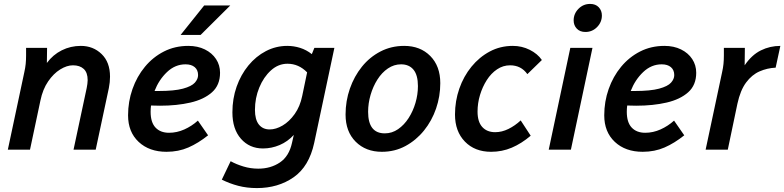

<svg xmlns="http://www.w3.org/2000/svg" viewBox="-20 -763 3999 979"><path d="M20 0 104 -395Q109 -417 111 -437Q113 -457 113 -480V-519H220L219 -442Q250 -484 295 -506.5Q340 -529 392 -529Q455 -529 498 -487.5Q541 -446 541 -372Q541 -344 535 -314L468 0H355L422 -314Q424 -325 425.5 -335Q427 -345 427 -354Q427 -393 407 -411.5Q387 -430 352 -430Q321 -430 287 -409Q253 -388 225.5 -348Q198 -308 186 -250L133 0Z M633 -175Q633 -245 655.5 -309Q678 -373 719 -422.5Q760 -472 816 -500.5Q872 -529 940 -529Q988 -529 1024.5 -511Q1061 -493 1081.5 -462Q1102 -431 1102 -392Q1102 -329 1061 -292.5Q1020 -256 951 -240Q882 -224 796 -224Q775 -224 750 -225Q748 -209 748 -193Q748 -139 773 -112.5Q798 -86 842 -86Q882 -86 920 -103Q958 -120 989 -148L1041 -73Q991 -33 940.5 -11Q890 11 829 11Q741 11 687 -39.5Q633 -90 633 -175ZM926 -435Q873 -435 831.5 -395.5Q790 -356 768 -299Q779 -299 788 -299Q869 -299 913 -311Q957 -323 973.5 -341.5Q990 -360 990 -380Q990 -406 973 -420.5Q956 -435 926 -435ZM901 -585 1021 -735H1154L1003 -585Z M1111 153 1156 59Q1185 75 1221.5 86Q1258 97 1297 97Q1360 97 1407 65.5Q1454 34 1469 -35L1478 -75Q1447 -41 1406 -23.5Q1365 -6 1321 -6Q1252 -6 1208.5 -55.5Q1165 -105 1165 -190Q1165 -260 1186.5 -321Q1208 -382 1246.5 -429Q1285 -476 1336 -502.5Q1387 -529 1445 -529Q1478 -529 1510 -519Q1542 -509 1570 -487L1583 -519H1685L1582 -34Q1556 86 1477 141Q1398 196 1290 196Q1239 196 1195 184.5Q1151 173 1111 153ZM1280 -203Q1280 -153 1300 -128Q1320 -103 1355 -103Q1387 -103 1421 -123Q1455 -143 1482.5 -181.5Q1510 -220 1521 -274L1546 -394Q1503 -438 1446 -438Q1399 -438 1361.5 -404Q1324 -370 1302 -316.5Q1280 -263 1280 -203Z M1742 -179Q1742 -248 1764 -311Q1786 -374 1825.5 -423Q1865 -472 1920 -500.5Q1975 -529 2041 -529Q2123 -529 2174 -477.5Q2225 -426 2225 -339Q2225 -272 2203.5 -209.5Q2182 -147 2142 -97.5Q2102 -48 2047.5 -18.5Q1993 11 1927 11Q1845 11 1793.5 -40.5Q1742 -92 1742 -179ZM1857 -193Q1857 -83 1942 -83Q1979 -83 2010 -104.5Q2041 -126 2063.5 -161Q2086 -196 2098.5 -238.5Q2111 -281 2111 -324Q2111 -380 2088.5 -407.5Q2066 -435 2025 -435Q1989 -435 1958 -414Q1927 -393 1904.5 -357.5Q1882 -322 1869.5 -279Q1857 -236 1857 -193Z M2300 -179Q2300 -248 2322 -311Q2344 -374 2384 -423Q2424 -472 2477.5 -500.5Q2531 -529 2595 -529Q2641 -529 2681 -509Q2721 -489 2743 -457L2669 -385Q2637 -430 2581 -430Q2545 -430 2514.5 -409.5Q2484 -389 2462 -354.5Q2440 -320 2427.5 -278.5Q2415 -237 2415 -194Q2415 -142 2439 -115.5Q2463 -89 2505 -89Q2539 -89 2572.5 -105.5Q2606 -122 2635 -149L2686 -71Q2639 -31 2589.5 -10Q2540 11 2484 11Q2401 11 2350.5 -41Q2300 -93 2300 -179Z M2905 -659Q2905 -693 2929.5 -718Q2954 -743 2989 -743Q3017 -743 3033 -726Q3049 -709 3049 -684Q3049 -650 3024.5 -625Q3000 -600 2965 -600Q2937 -600 2921 -617Q2905 -634 2905 -659ZM2778 0 2888 -519H3001L2891 0Z M3061 -175Q3061 -245 3083.5 -309Q3106 -373 3147 -422.5Q3188 -472 3244 -500.5Q3300 -529 3368 -529Q3416 -529 3452.5 -511Q3489 -493 3509.5 -462Q3530 -431 3530 -392Q3530 -329 3489 -292.5Q3448 -256 3379 -240Q3310 -224 3224 -224Q3203 -224 3178 -225Q3176 -209 3176 -193Q3176 -139 3201 -112.5Q3226 -86 3270 -86Q3310 -86 3348 -103Q3386 -120 3417 -148L3469 -73Q3419 -33 3368.5 -11Q3318 11 3257 11Q3169 11 3115 -39.5Q3061 -90 3061 -175ZM3354 -435Q3301 -435 3259.5 -395.5Q3218 -356 3196 -299Q3207 -299 3216 -299Q3297 -299 3341 -311Q3385 -323 3401.5 -341.5Q3418 -360 3418 -380Q3418 -406 3401 -420.5Q3384 -435 3354 -435Z M3578 0 3662 -395Q3667 -417 3669 -437Q3671 -457 3671 -480V-519H3778L3777 -430Q3813 -483 3859.5 -506Q3906 -529 3959 -529L3935 -418Q3892 -416 3853 -399Q3814 -382 3784.5 -342.5Q3755 -303 3740 -234L3691 0Z"/></svg>

Font: Radio Canada Medium
Style: Italic
Weight: 500
Italic angle: -12°
Designer: Charles Daoud, Etienne Aubert Bonn, Alexandre Saumier Demers, Jacques Le Bailly
Foundry: Radio-Canada
Version: Version 2.104; ttfautohint (v1.8.4.7-5d5b);gftools[0.9.28.de